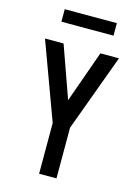

<svg xmlns="http://www.w3.org/2000/svg" viewBox="-135 -995 770 1068"><g transform="rotate(15 250.0 -460.5)"><path d="M200 0V-292L37 -735H144L250 -437L356 -735H463L300 -292V0ZM101 -849V-921H401V-849Z"/></g></svg>

Font: Iosevka Custom Semibold
Style: Regular
Weight: 600
Designer: Belleve Invis
Foundry: Belleve Invis
Version: Version 27.0.2; ttfautohint (v1.8.4)